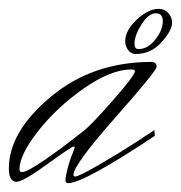

<svg xmlns="http://www.w3.org/2000/svg" viewBox="-24 -413 409 434"><path d="M283 -291Q272 -291 265.5 -300Q259 -309 259 -320Q259 -344 285 -368.5Q311 -393 335 -393Q348 -393 356.5 -383.5Q365 -374 365 -362Q365 -344 341 -317.5Q317 -291 283 -291ZM289 -302Q310 -302 327 -323.5Q344 -345 344 -365Q344 -383 328 -383Q312 -383 296 -358Q280 -333 280 -314Q280 -302 289 -302ZM325 -119 326 -106Q165 1 130 1Q124 1 124 -5Q124 -14 129 -33Q134 -52 140 -66L145 -80Q145 -82 143 -82Q138 -82 83 -42Q28 -2 13 -2Q-4 -3 -4 -32Q-4 -115 90.5 -194Q185 -273 318 -273Q330 -273 330 -262Q330 -253 236 -146.5Q142 -40 142 -18Q142 -14 146 -14Q154 -14 199 -40Q244 -66 284 -92ZM166 -118Q183 -131 232 -187Q281 -243 281 -252Q281 -256 273 -256Q227 -256 166 -213.5Q105 -171 62.5 -117Q20 -63 20 -30Q20 -24 26 -24Q32 -24 45.5 -31.5Q59 -39 78.5 -52.5Q98 -66 111.5 -76Q125 -86 145 -101.5Q165 -117 166 -118Z"/></svg>

Font: Herr Von Muellerhoff
Style: Regular
Weight: 400
Designer: Alejandro Paul
Foundry: Alejandro Paul
Version: Version 1.000